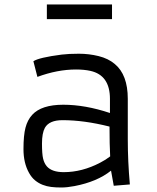

<svg xmlns="http://www.w3.org/2000/svg" viewBox="-20 -832 706 862"><path d="M553.7 -206.1Q553.7 -108.9 563 -3.9L490.7 2L478.5 -65.9Q416.5 -16.1 314.5 3.4Q281.2 9.8 255.4 9.8Q229.5 9.8 209.7 7.3Q189.9 4.9 171.6 -2.2Q153.3 -9.3 137.7 -22Q122.1 -34.7 110.4 -55.7Q85.4 -100.1 85.4 -162.4Q85.4 -224.6 94.5 -259Q103.5 -293.5 124.5 -316.4Q166 -361.8 264.2 -361.8Q362.3 -361.8 473.6 -324.7V-388.2Q473.6 -494.1 386.2 -513.7Q357.9 -520 321.3 -520Q237.8 -520 147.9 -486.8L129.9 -557.1Q154.8 -573.7 256.8 -586.9Q289.1 -590.8 334.2 -590.8Q379.4 -590.8 422.9 -580.1Q466.3 -569.3 495.1 -544.9Q553.7 -496.6 553.7 -388.2ZM471.7 -263.7Q357.4 -292.5 260.7 -292.5Q201.2 -292.5 181.6 -258.3Q168.5 -234.4 168.5 -187.5Q168.5 -140.6 173.6 -119.6Q178.7 -98.6 190.4 -85Q213.4 -59.1 266.1 -59.1Q348.6 -59.1 429.7 -101.6Q454.6 -114.3 474.6 -129.9Q471.7 -182.6 471.7 -263.7ZM190.4 -812H482.9V-746.1H190.4Z"/></svg>

Font: Armata
Style: Regular
Weight: 400
Designer: Viktoriya Grabowska
Foundry: Viktoriya Grabowska
Version: Version 1.003